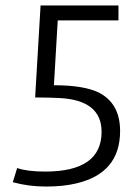

<svg xmlns="http://www.w3.org/2000/svg" viewBox="-20 -682 515 705"><path d="M146 -52Q353 -52 353 -198Q353 -314 199 -322Q158 -324 120 -324H109L129 -662H415V-607H192L178 -369Q288 -369 343 -342Q421 -302 421 -201Q421 -47 262 -9Q213 3 149 3Q85 3 27 -13L43 -65Q80 -52 146 -52Z"/></svg>

Font: Antic
Style: Regular
Weight: 400
Version: Version 1.0002